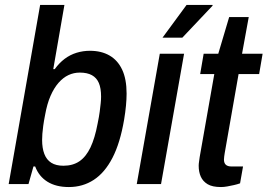

<svg xmlns="http://www.w3.org/2000/svg" viewBox="-20 -743 1080 775"><path d="M258 12Q206 12 171.5 -9.5Q137 -31 122 -71H115L95 0H15L142 -723H240L195 -464H201Q219 -489 241 -505.5Q263 -522 289 -530Q315 -538 343 -538Q389 -538 422 -519Q455 -500 473 -462Q491 -424 491 -365Q491 -343 488.5 -316.5Q486 -290 481 -260Q465 -166 434 -106Q403 -46 358.5 -17Q314 12 258 12ZM236 -74Q274 -74 300.5 -92Q327 -110 345 -147.5Q363 -185 374 -244Q380 -273 382.5 -292.5Q385 -312 386.5 -326.5Q388 -341 388 -353Q388 -387 379 -408Q370 -429 351 -439.5Q332 -450 302 -450Q278 -450 256.5 -440Q235 -430 216.5 -409Q198 -388 184 -356Q170 -324 162 -279Q157 -254 154.5 -235Q152 -216 151 -203Q150 -190 150 -178Q150 -145 159 -121.5Q168 -98 187 -86Q206 -74 236 -74Z M532 0 625 -526H723L630 0ZM636 -591 733 -723H838V-720L716 -591Z M872 12Q837 12 818 0.5Q799 -11 790.5 -30Q782 -49 782 -74Q782 -82 783.5 -91Q785 -100 786 -109L845 -444H788L802 -526H861L905 -674H984L957 -526H1040L1026 -444H943L887 -125Q886 -121 885 -111.5Q884 -102 884 -99Q884 -85 891.5 -78Q899 -71 915 -71H961L949 -3Q938 1 924.5 4Q911 7 897.5 9.5Q884 12 872 12Z"/></svg>

Font: Archivo SemiCondensed Medium
Style: Italic
Weight: 500
Width: 4
Italic angle: -10°
Designer: Hector Gatti
Foundry: Omnibus-Type
Version: Version 2.001